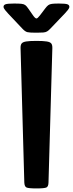

<svg xmlns="http://www.w3.org/2000/svg" viewBox="-54 -1054 408 1074"><path d="M149.9 0Q105 0 94 -5.4Q83 -10.7 82 -33.2L61 -784.7Q60.5 -801.8 66.7 -810.3Q72.8 -818.8 92 -822Q111.3 -825.2 149.9 -825.2Q188.5 -825.2 207.8 -822Q227.1 -818.8 233.2 -810.3Q239.3 -801.8 238.8 -784.7L217.3 -33.2Q216.8 -10.7 205.8 -5.4Q194.8 0 149.9 0ZM145 -871.1Q110.8 -871.1 98.6 -874.3Q86.4 -877.4 71.3 -893.6L-9.3 -979Q-16.6 -986.8 -25.4 -997.6Q-34.2 -1008.3 -34.2 -1016.1Q-34.2 -1025.9 -23.2 -1030Q-12.2 -1034.2 24.9 -1034.2Q52.2 -1034.2 65.9 -1032.7Q79.6 -1031.2 87.2 -1025.6Q94.7 -1020 103 -1007.8L129.9 -969.2Q142.6 -950.7 149.9 -950.7Q156.2 -950.7 168.9 -967.3L199.7 -1007.8Q208.5 -1019.5 216.1 -1025.1Q223.6 -1030.8 236.8 -1032.5Q250 -1034.2 274.9 -1034.2Q312.5 -1034.2 323.2 -1030Q334 -1025.9 334 -1016.1Q334 -1008.3 325.4 -997.8Q316.9 -987.3 309.1 -979L227.5 -893.6Q217.3 -882.8 209.2 -878.2Q201.2 -873.5 188.7 -872.3Q176.3 -871.1 152.8 -871.1Z"/></svg>

Font: Denk One
Style: Regular
Weight: 400
Designer: Irina Smirnova, Eben Sorkin
Foundry: Sorkin Type Co.f
Version: Version 1.004; ttfautohint (v1.8.4.7-5d5b);gftools[0.9.23]